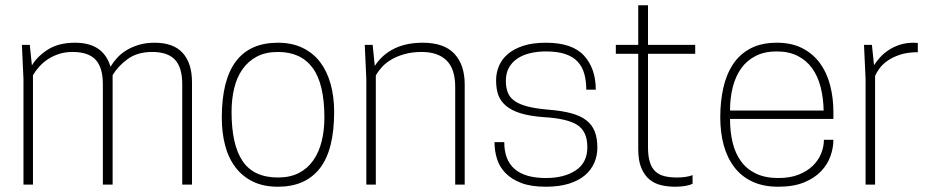

<svg xmlns="http://www.w3.org/2000/svg" viewBox="-20 -700 3542 728"><path d="M708 0H671V-381Q671 -444 643.5 -473.5Q616 -503 557 -503Q501 -503 464 -476Q427 -449 407 -415V0H370V-381Q370 -444 342.5 -473.5Q315 -503 255 -503Q227 -503 204 -495.5Q181 -488 162.5 -476Q144 -464 129.5 -448Q115 -432 105 -415V0H69V-400L63 -530H93L101 -452Q121 -486 161.5 -512Q202 -538 265 -538Q372 -538 399 -447Q409 -464 424 -480.5Q439 -497 459.5 -509.5Q480 -522 506.5 -530Q533 -538 566 -538Q638 -538 673 -499Q708 -460 708 -388Z M1034 8Q979 8 939 -11.5Q899 -31 872.5 -66Q846 -101 833.5 -149Q821 -197 821 -254Q821 -538 1034 -538Q1088 -538 1128.5 -518Q1169 -498 1195 -463Q1221 -428 1234 -380Q1247 -332 1247 -276Q1247 -131 1192.5 -61.5Q1138 8 1034 8ZM1034 -27Q1080 -27 1113 -44Q1146 -61 1167.5 -91.5Q1189 -122 1199.5 -163.5Q1210 -205 1210 -254Q1210 -382 1165.5 -442.5Q1121 -503 1034 -503Q987 -503 954 -485.5Q921 -468 899.5 -437.5Q878 -407 868 -365.5Q858 -324 858 -276Q858 -151 900 -89Q942 -27 1034 -27Z M1742 0H1706V-370Q1706 -439 1673 -471Q1640 -503 1579 -503Q1543 -503 1514.5 -495Q1486 -487 1464.5 -474.5Q1443 -462 1428.5 -446Q1414 -430 1405 -414V0H1369V-400L1363 -530H1393L1401 -450Q1459 -538 1583 -538Q1664 -538 1703 -496Q1742 -454 1742 -380Z M2050 8Q1994 8 1957 -6Q1920 -20 1897 -43.5Q1874 -67 1864.5 -97.5Q1855 -128 1855 -161H1892Q1892 -25 2050 -25Q2119 -25 2163 -54Q2207 -83 2207 -142Q2207 -202 2168.5 -226.5Q2130 -251 2039 -256Q1988 -260 1954 -270.5Q1920 -281 1899 -298.5Q1878 -316 1869.5 -339.5Q1861 -363 1861 -395Q1861 -424 1872 -450Q1883 -476 1906 -495.5Q1929 -515 1964.5 -526.5Q2000 -538 2050 -538Q2150 -538 2194.5 -489Q2239 -440 2239 -360H2203Q2203 -393 2195.5 -420Q2188 -447 2170.5 -466Q2153 -485 2123.5 -495Q2094 -505 2050 -505Q2018 -505 1990.5 -498.5Q1963 -492 1942.5 -478.5Q1922 -465 1910 -444Q1898 -423 1898 -393Q1898 -368 1905.5 -349Q1913 -330 1931.5 -317Q1950 -304 1981.5 -296Q2013 -288 2061 -284Q2111 -280 2146 -270.5Q2181 -261 2203 -244Q2225 -227 2235 -201.5Q2245 -176 2245 -140Q2245 -110 2233.5 -83Q2222 -56 2198 -35.5Q2174 -15 2137 -3.5Q2100 8 2050 8Z M2539 8Q2512 8 2486.5 2Q2461 -4 2442 -20Q2423 -36 2411.5 -63.5Q2400 -91 2400 -135V-496H2315V-530H2400V-680H2437V-530H2616V-496H2437V-142Q2437 -108 2444 -85.5Q2451 -63 2465 -50Q2479 -37 2499.5 -32Q2520 -27 2547 -27Q2583 -27 2606 -36V-3Q2596 2 2578.5 5Q2561 8 2539 8Z M2931 8Q2874 8 2832.5 -11.5Q2791 -31 2764 -66.5Q2737 -102 2724 -150Q2711 -198 2711 -255Q2711 -315 2722.5 -366.5Q2734 -418 2759.5 -456.5Q2785 -495 2826 -516.5Q2867 -538 2926 -538Q2982 -538 3022.5 -517Q3063 -496 3089 -460.5Q3115 -425 3127.5 -377Q3140 -329 3140 -275V-249H2748Q2748 -200 2758 -159Q2768 -118 2790 -88Q2812 -58 2847 -41.5Q2882 -25 2931 -25Q2976 -25 3008.5 -38Q3041 -51 3062 -71.5Q3083 -92 3093.5 -118Q3104 -144 3104 -170H3140Q3140 -140 3129 -108.5Q3118 -77 3093.5 -51Q3069 -25 3029 -8.5Q2989 8 2931 8ZM3103 -281Q3102 -329 3091.5 -370Q3081 -411 3059.5 -441Q3038 -471 3004.5 -488Q2971 -505 2925 -505Q2879 -505 2845.5 -488Q2812 -471 2790.5 -441Q2769 -411 2758.5 -370Q2748 -329 2748 -281Z M3298 0H3262V-400L3256 -530H3286L3294 -453Q3303 -467 3316.5 -482Q3330 -497 3348.5 -509.5Q3367 -522 3391 -530Q3415 -538 3445 -538Q3449 -538 3452.5 -537.5Q3456 -537 3460 -537V-502Q3422 -502 3394 -493Q3366 -484 3346.5 -470.5Q3327 -457 3315.5 -441.5Q3304 -426 3298 -412Z"/></svg>

Font: Tanohe Sans ExtraLight
Style: Regular
Weight: 250
Designer: Village Type and Design LLC & Cristiano Sobral
Foundry: Cooper Hewitt Smithsonian Design Museum
Version: Version 1.00;September 29, 2021;FontCreator 13.0.0.2655 64-b